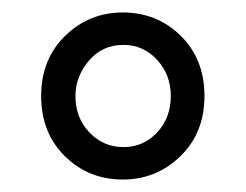

<svg xmlns="http://www.w3.org/2000/svg" viewBox="-20 -743 394 308"><path d="M46 -589Q46 -530 84 -492.5Q122 -455 177 -455Q231 -455 269.5 -492.5Q308 -530 308 -589Q308 -648 270 -685.5Q232 -723 177 -723Q123 -723 84.5 -685.5Q46 -648 46 -589ZM101 -589Q101 -620 122.5 -645.5Q144 -671 178 -671Q210 -671 232 -647Q254 -623 254 -589Q254 -554 232 -530.5Q210 -507 178 -507Q146 -507 123.5 -530.5Q101 -554 101 -589Z"/></svg>

Font: Noto Sans Display Condensed
Style: Regular
Weight: 400
Width: 3
Designer: Monotype Design Team
Foundry: Monotype Imaging Inc.
Version: Version 1.900